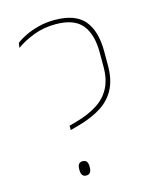

<svg xmlns="http://www.w3.org/2000/svg" viewBox="-102 -716 633 791"><g transform="rotate(-15 215.0 -320.5)"><path d="M154 -191.5V-210L184.5 -218.5Q239.5 -234 276.8 -258Q314 -282 333 -318.8Q352 -355.5 352 -408.5V-469.5Q352 -547 318.5 -588Q285 -629 206 -629Q154.5 -629 110.8 -612Q67 -595 37.5 -573L40.5 -594Q56.5 -606.5 81.2 -618.5Q106 -630.5 138 -638.8Q170 -647 206.5 -647Q294.5 -647 332.8 -601.5Q371 -556 371 -470V-408.5Q371 -351.5 351.2 -311.5Q331.5 -271.5 291.5 -245Q251.5 -218.5 190.5 -201.5ZM167.5 6Q157 6 151.5 -1.2Q146 -8.5 146 -22.5V-27.5Q146 -41.5 151.5 -48.2Q157 -55 167.5 -55Q179 -55 184.5 -48.2Q190 -41.5 190 -27.5V-22.5Q190 -8.5 184.5 -1.2Q179 6 167.5 6Z"/></g></svg>

Font: Anek Telugu Medium Thin
Style: Regular
Weight: 250
Version: Version 1.003